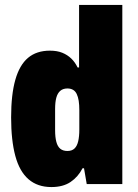

<svg xmlns="http://www.w3.org/2000/svg" viewBox="-20 -745 558 777"><path d="M188 12Q132 12 95.5 -19.5Q59 -51 42 -114Q25 -177 25 -270Q25 -362 42 -422Q59 -482 93.5 -511Q128 -540 182 -540Q211 -540 232 -531.5Q253 -523 268.5 -508Q284 -493 294 -472H300V-725H475V0H331L320 -64H314Q296 -29 265.5 -8.5Q235 12 188 12ZM253 -134Q271 -134 281.5 -144Q292 -154 296.5 -173.5Q301 -193 301 -221V-299Q301 -321 298.5 -337Q296 -353 290.5 -364.5Q285 -376 275.5 -381.5Q266 -387 253 -387Q235 -387 224 -377.5Q213 -368 208 -350Q203 -332 203 -303V-218Q203 -190 208 -171Q213 -152 224 -143Q235 -134 253 -134Z"/></svg>

Font: Archivo Condensed Black
Style: Regular
Weight: 900
Width: 3
Designer: Hector Gatti
Foundry: Omnibus-Type
Version: Version 2.001